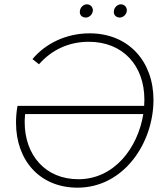

<svg xmlns="http://www.w3.org/2000/svg" viewBox="-20 -861 762 887"><path d="M646 -372H61C56 -346 54 -319 54 -294C54 -119 165 6 338 6C551 6 689 -199 689 -400C689 -576 575 -707 394 -707C287 -707 191 -661 130 -588L160 -564C219 -631 298 -668 390 -668C548 -668 647 -558 647 -401ZM375 -780C391 -779 407 -793 409 -811C410 -826 400 -840 383 -841C366 -842 350 -827 349 -809C347 -793 357 -781 375 -780ZM532 -780C548 -779 564 -793 566 -811C567 -826 557 -840 540 -841C524 -842 507 -827 506 -809C504 -793 515 -781 532 -780ZM94 -297C94 -309 95 -321 96 -334H642C617 -178 508 -33 342 -33C190 -33 94 -144 94 -297Z"/></svg>

Font: Fixel Display 20240404 ExLight
Style: Italic
Weight: 200
Italic angle: -10°
Designer: AlfaBravo + MacPaw
Foundry: Kyrylo Tkachov, Marchela Mozhyna, Serhii Makarenko, Maria Weinstein, Zakhar Kryvoshyya
Version: Version 1.211;Glyphs 3.2 (3225)